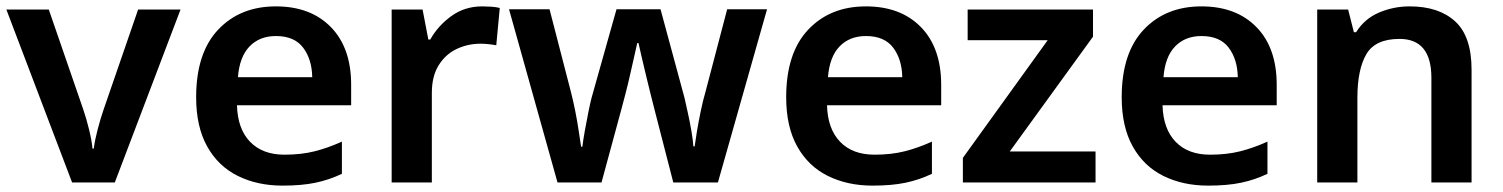

<svg xmlns="http://www.w3.org/2000/svg" viewBox="-20 -572 4711 602"><path d="M206 0 0 -542H133L241 -229Q251 -200 259.5 -165Q268 -130 270 -106H274Q277 -131 286 -165.5Q295 -200 305 -229L413 -542H546L340 0Z M845 -552Q954 -552 1017.5 -487Q1081 -422 1081 -306V-242H723Q725 -168 764 -127.5Q803 -87 872 -87Q924 -87 966 -97.5Q1008 -108 1052 -128V-27Q1012 -8 969 1Q926 10 866 10Q787 10 725.5 -20.5Q664 -51 629.5 -113Q595 -175 595 -267Q595 -406 664 -479Q733 -552 845 -552ZM845 -459Q794 -459 762.5 -426.5Q731 -394 726 -330H959Q958 -386 930.5 -422.5Q903 -459 845 -459Z M1492 -552Q1505 -552 1520.5 -551Q1536 -550 1547 -547L1536 -430Q1526 -432 1512 -433.5Q1498 -435 1487 -435Q1447 -435 1412 -418.5Q1377 -402 1355.5 -367.5Q1334 -333 1334 -281V0H1208V-542H1305L1323 -448H1329Q1353 -491 1395 -521.5Q1437 -552 1492 -552Z M2031 -233Q2026 -252 2019 -280.5Q2012 -309 2004.5 -340Q1997 -371 1991 -397Q1985 -423 1982 -437H1978Q1975 -423 1969 -397Q1963 -371 1956 -339.5Q1949 -308 1941.5 -279.5Q1934 -251 1929 -232L1866 0H1728L1576 -543H1703L1770 -284Q1777 -257 1783.5 -224.5Q1790 -192 1794.5 -161.5Q1799 -131 1802 -112H1806Q1808 -130 1813.5 -161Q1819 -192 1825 -221.5Q1831 -251 1835 -266L1913 -543H2051L2126 -266Q2130 -248 2136.5 -219Q2143 -190 2148 -160.5Q2153 -131 2154 -113H2158Q2160 -129 2165 -159Q2170 -189 2177 -223Q2184 -257 2192 -284L2260 -543H2385L2231 0H2091Z M2695 -552Q2804 -552 2867.5 -487Q2931 -422 2931 -306V-242H2573Q2575 -168 2614 -127.5Q2653 -87 2722 -87Q2774 -87 2816 -97.5Q2858 -108 2902 -128V-27Q2862 -8 2819 1Q2776 10 2716 10Q2637 10 2575.5 -20.5Q2514 -51 2479.5 -113Q2445 -175 2445 -267Q2445 -406 2514 -479Q2583 -552 2695 -552ZM2695 -459Q2644 -459 2612.5 -426.5Q2581 -394 2576 -330H2809Q2808 -386 2780.5 -422.5Q2753 -459 2695 -459Z M3415 0H2999V-77L3265 -446H3014V-542H3407V-457L3146 -97H3415Z M3747 -552Q3856 -552 3919.5 -487Q3983 -422 3983 -306V-242H3625Q3627 -168 3666 -127.5Q3705 -87 3774 -87Q3826 -87 3868 -97.5Q3910 -108 3954 -128V-27Q3914 -8 3871 1Q3828 10 3768 10Q3689 10 3627.5 -20.5Q3566 -51 3531.5 -113Q3497 -175 3497 -267Q3497 -406 3566 -479Q3635 -552 3747 -552ZM3747 -459Q3696 -459 3664.5 -426.5Q3633 -394 3628 -330H3861Q3860 -386 3832.5 -422.5Q3805 -459 3747 -459Z M4400 -552Q4491 -552 4542.5 -505Q4594 -458 4594 -353V0H4468V-328Q4468 -450 4368 -450Q4292 -450 4264 -402Q4236 -354 4236 -265V0H4110V-542H4207L4225 -471H4232Q4258 -513 4303.5 -532.5Q4349 -552 4400 -552Z"/></svg>

Font: Noto Sans Gurmukhi UI SemiBold
Style: Regular
Weight: 600
Designer: Jelle Bosma - Monotype Design Team
Foundry: Monotype Imaging Inc.
Version: Version 2.004; ttfautohint (v1.8.4.7-5d5b)